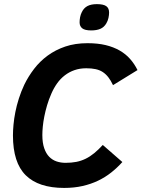

<svg xmlns="http://www.w3.org/2000/svg" viewBox="-20 -900 689 934"><path d="M575.2 -111.8Q550.3 -84 521 -60.8Q491.7 -37.6 457 -21Q422.4 -4.4 381.3 4.9Q340.3 14.2 292 14.2Q167.5 14.2 105.2 -47.4Q43 -108.9 43 -241.2Q43 -264.6 45.7 -293.7Q48.3 -322.8 54.7 -355Q61 -387.2 71.8 -420.9Q82.5 -454.6 98.1 -487.8Q117.7 -528.3 145.8 -564.9Q173.8 -601.6 211.7 -629.4Q249.5 -657.2 297.6 -673.6Q345.7 -689.9 405.8 -689.9Q455.1 -689.9 493.7 -680.7Q532.2 -671.4 562 -654.3Q591.8 -637.2 613 -613Q634.3 -588.9 648.9 -559.1L529.8 -485.8Q519 -508.8 506.8 -524.4Q494.6 -540 479.5 -549.8Q464.4 -559.6 444.8 -563.7Q425.3 -567.9 399.9 -567.9Q368.2 -567.9 342.3 -558.8Q316.4 -549.8 295.2 -533.4Q273.9 -517.1 257.8 -494.4Q241.7 -471.7 230 -444.8Q217.3 -416 209 -387.7Q200.7 -359.4 195.6 -333.5Q190.4 -307.6 188.2 -284.4Q186 -261.2 186 -243.2Q186 -205.1 195.1 -179Q204.1 -152.8 219.5 -137.2Q234.9 -121.6 255.4 -114.7Q275.9 -107.9 298.8 -107.9Q327.1 -107.9 351.1 -112.5Q375 -117.2 396.5 -127.7Q418 -138.2 438.2 -154.8Q458.5 -171.4 480 -194.8ZM510.7 -838.9Q510.7 -827.1 507.6 -812.7Q504.4 -798.3 497.1 -786.1Q486.3 -767.6 468.3 -759.8Q450.2 -752 423.8 -752Q393.1 -752 380.1 -762.2Q367.2 -772.5 367.2 -791Q367.2 -803.2 369.6 -816.2Q372.1 -829.1 377.9 -840.8Q387.7 -861.3 405.5 -870.6Q423.3 -879.9 451.2 -879.9Q482.9 -879.9 496.8 -870.1Q510.7 -860.4 510.7 -838.9Z"/></svg>

Font: Lorenzo Sans
Style: Bold Italic
Weight: 700
Italic angle: -12°
Foundry: Intel Corporation
Version: Version 1.00; ttfautohint (v1.5)